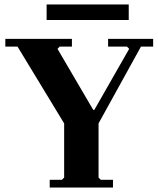

<svg xmlns="http://www.w3.org/2000/svg" viewBox="-20 -845 710 865"><path d="M4 -635V-670H304V-635H249L239 -625L400 -350H405L562 -625L552 -635H467V-670H670V-635H615L424 -289V-45L434 -35H489V0H204V-35H259L269 -45V-289L59 -635ZM190 -825H560V-755H190Z"/></svg>

Font: Brygada 1918
Style: Bold
Weight: 700
Designer: Mateusz Machalski | Borys Kosmynka | Przemek Hoffer
Foundry: NIEPODLEGLA 2018
Version: Version 3.006